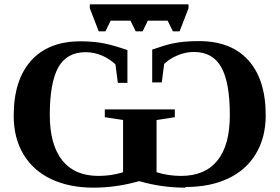

<svg xmlns="http://www.w3.org/2000/svg" viewBox="-20 -850 1290 883"><path d="M835 10 830 13Q724 13 620 -17Q516 13 410 13Q299 13 216 -26Q133 -65 88 -140Q43 -215 43 -317Q43 -482 123 -571Q203 -660 350 -660Q396 -660 438 -654Q477 -648 522 -634L566 -620V-469H522L511 -554Q483 -580 448 -595Q412 -610 374 -610Q287 -610 248 -540Q209 -470 209 -321Q209 -185 266 -113Q323 -41 433 -41Q492 -41 546 -58V-298L462 -311V-347H784V-311L700 -298V-58Q754 -41 813 -41Q923 -41 980 -112Q1037 -182 1037 -321Q1037 -470 998 -540Q959 -611 872 -611Q834 -611 798 -596Q761 -581 735 -556L724 -471H680V-622Q741 -643 769 -649Q796 -655 826 -658Q856 -661 895 -661Q1043 -661 1122 -573Q1202 -484 1202 -320Q1202 -218 1157 -143Q1112 -68 1029 -29Q946 10 835 10ZM847 -812 806 -706H775L751 -755H660L636 -706H604L580 -755H489L465 -706H434L393 -812V-830H847Z"/></svg>

Font: Libra Serif Modern
Style: Bold
Weight: 700
Designer: Stefan Peev, Context Ltd
Foundry: Ascender Corporation
Version: Version 1.000